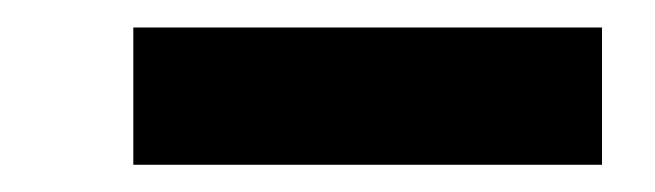

<svg xmlns="http://www.w3.org/2000/svg" viewBox="-20 -755 481 141"><path d="M77.9 -634V-734.8H422.1V-634Z"/></svg>

Font: Lexend Zetta
Style: Regular
Weight: 400
Designer: Bonnie Shaver-Troup, Thomas Jockin
Foundry: Lexend
Version: Version 1.007